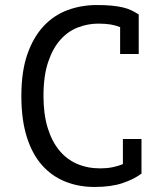

<svg xmlns="http://www.w3.org/2000/svg" viewBox="-20 -732 640 764"><path d="M458 -624Q441 -631 420.5 -634.5Q400 -638 371 -638Q330 -638 290.5 -623Q251 -608 220.5 -574Q190 -540 171.5 -485Q153 -430 153 -350Q153 -278 169.5 -224Q186 -170 215.5 -134Q245 -98 286.5 -80Q328 -62 379 -62Q405 -62 427.5 -66.5Q450 -71 469 -79V-179H543V-44L544 -42Q514 -19 468 -3.5Q422 12 356 12Q293 12 239.5 -9.5Q186 -31 147 -75Q108 -119 86.5 -187.5Q65 -256 65 -350Q65 -448 89 -516.5Q113 -585 154 -628.5Q195 -672 249.5 -692Q304 -712 366 -712Q400 -712 425 -709.5Q450 -707 469 -702.5Q488 -698 502.5 -691Q517 -684 531 -675H532V-517H458Z"/></svg>

Font: PT Mono
Style: Regular
Weight: 400
Monospace: yes
Designer: A.Korolkova, I.Chaeva
Foundry: ParaType Ltd
Version: Version 1.001W OFL